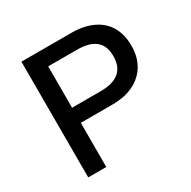

<svg xmlns="http://www.w3.org/2000/svg" viewBox="-157 -859 1009 1013"><g transform="rotate(-30 347.5 -352.5)"><path d="M99 0V-705H402Q478 -705 532.5 -679.5Q587 -654 615.5 -605.5Q644 -557 644 -488Q644 -421 615 -372Q586 -323 532 -296Q478 -269 402 -269H209V0ZM209 -361H385Q458 -361 496 -392.5Q534 -424 534 -488Q534 -552 496.5 -582.5Q459 -613 385 -613H209Z"/></g></svg>

Font: Nunito Sans 8pt SemiBold
Style: Regular
Weight: 600
Version: Version 3.101;gftools[0.9.27]